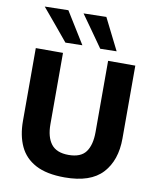

<svg xmlns="http://www.w3.org/2000/svg" viewBox="-103 -1047 934 1140"><g transform="rotate(10 364.0 -477.0)"><path d="M365.5 13.5Q256.5 13.5 190.2 -21.8Q124 -57 94 -121.5Q64 -186 64 -274V-713H228V-283Q228 -206 260.2 -164Q292.5 -122 365 -122Q439 -122 469.5 -164Q500 -206 500 -283.5V-713H664V-273.5Q664 -141.5 592.5 -64Q521 13.5 365.5 13.5ZM231.5 -775.5Q193.5 -821.5 154.2 -868.8Q115 -916 73.5 -965L215.5 -968Q245 -920.5 274.5 -872.8Q304 -825 333.5 -777.5ZM441.5 -775.5Q409 -821.5 375.8 -868.8Q342.5 -916 307.5 -965L444.5 -968Q468.5 -920.5 492 -873.2Q515.5 -826 540 -777.5Z"/></g></svg>

Font: Commissioner
Style: Bold
Weight: 700
Designer: Kostas Bartsokas
Foundry: Kostas Bartsokas
Version: Version 1.000; ttfautohint (v1.8.3)